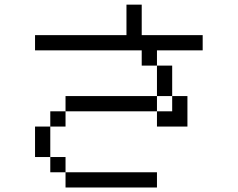

<svg xmlns="http://www.w3.org/2000/svg" viewBox="-20 -887 1040 840"><path d="M600 -733.3H866.7V-666.7H666.7V-600H600V-666.7H133.3V-733.3H533.3V-866.7H600ZM133.3 -333.3H200V-200H133.3ZM733.3 -466.7H800V-333.3H666.7V-400H733.3ZM733.3 -600V-466.7H666.7V-600ZM266.7 -133.3H666.7V-66.7H266.7ZM266.7 -333.3H200V-400H266.7ZM266.7 -200V-133.3H200V-200ZM266.7 -400V-466.7H666.7V-400Z"/></svg>

Font: Galmuri14 Regular
Style: Regular
Weight: 400
Designer: Lee Minseo (quiple)
Version: Version 2.399;hotconv 1.1.1;makeotfexe 2.6.0 DEVELOPMENT